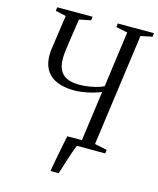

<svg xmlns="http://www.w3.org/2000/svg" viewBox="-133 -835 913 1108"><g transform="rotate(15 323.5 -281.5)"><path d="M276 180Q279 160.5 284.5 131.5Q290 102.5 296 70.8Q302 39 307.8 9.8Q313.5 -19.5 318 -39H417L386 0Q378.5 16 370 40.5Q361.5 65 353 91.8Q344.5 118.5 337.2 142.2Q330 166 324.5 180ZM313.5 0 316 -22 405 -37 446 -337.5Q421.5 -327.5 392.8 -320Q364 -312.5 336.8 -308.5Q309.5 -304.5 289 -304.5Q241.5 -304.5 205.5 -315Q169.5 -325.5 145.5 -345.8Q121.5 -366 109.5 -396Q97.5 -426 97.5 -464.5Q97.5 -474 98.2 -484.5Q99 -495 100.5 -506L129.5 -707L66.5 -721L69.5 -743H280.5L278 -721L208.5 -707L187 -563Q183 -535.5 180 -510.8Q177 -486 177 -464Q177 -426.5 189.8 -399.5Q202.5 -372.5 231.5 -358.2Q260.5 -344 309 -344Q328.5 -344 353.8 -347.2Q379 -350.5 405 -357Q431 -363.5 451.5 -373.5L497 -707L428 -721L431 -743H647L644 -721L576 -707L484 -37L557.5 -22L555 0Z"/></g></svg>

Font: Merriweather 120pt Light
Style: Italic
Weight: 300
Italic angle: -7.8°
Version: Version 2.101